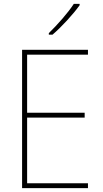

<svg xmlns="http://www.w3.org/2000/svg" viewBox="-20 -971 531 991"><path d="M434 0H94V-714H434V-689H120V-389H417V-364H120V-25H434ZM391 -944Q366 -909 326.5 -866Q287 -823 251 -792H232V-800Q266 -833 302 -874.5Q338 -916 361 -951H391Z"/></svg>

Font: Noto Sans Bengali SemiCondensed Thin
Style: Regular
Weight: 100
Width: 4
Designer: Joana Ranito - Universal Thirst; Jelle Bosma - Monotype Design Team
Foundry: Universal Thirst ehf.
Version: Version 3.000; ttfautohint (v1.8.4.7-5d5b)